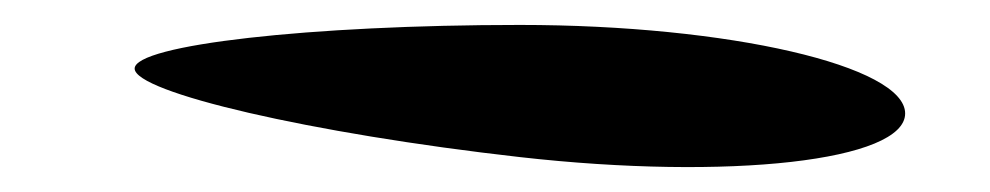

<svg xmlns="http://www.w3.org/2000/svg" viewBox="-20 -426 794 154"><path d="M88 -371C88 -352 229 -319 397 -300C565 -281 706 -297 706 -335C706 -373 565 -406 397 -406C229 -406 88 -390 88 -371Z"/></svg>

Font: Venom Sans
Style: Regular
Weight: 400
Version: Version 1.001